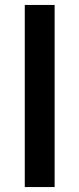

<svg xmlns="http://www.w3.org/2000/svg" viewBox="-20 -755 320 775"><path d="M80 0V-735H200.5V0Z"/></svg>

Font: Vela Sans Bd
Style: Bold
Weight: 700
Designer: Principal design: Mikhail Sharanda - project Manrope.
Design modification: Ravid Balaliev
Foundry: Mikhail Sharanda
Version: Version 1.001